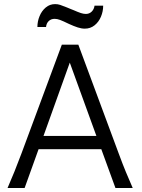

<svg xmlns="http://www.w3.org/2000/svg" viewBox="-20 -935 707 955"><path d="M87.4 -173.3 287.6 -712.9H369.6L569.8 -173.3Q591.8 -113.8 606 -79.8Q620.1 -45.9 640.1 0H554.2L483.9 -192.9H171.9L102.5 0H17.6Q50.8 -75.2 87.4 -173.3ZM327.1 -623.5 196.3 -258.8H459.5ZM254.4 -914.6Q267.6 -914.6 279.5 -910.6Q291.5 -906.7 313 -897.9L333 -889.6L345.2 -884.8Q368.7 -874.5 382.1 -870.1Q395.5 -865.7 407.2 -865.7Q424.3 -865.7 436 -877.2Q447.8 -888.7 450.2 -906.7H493.2Q493.2 -878.4 482.2 -852.1Q471.2 -825.7 450.4 -809.1Q429.7 -792.5 401.9 -792.5Q385.3 -792.5 366.5 -798.6Q347.7 -804.7 323.2 -815.9Q293 -830.6 278.6 -835.9Q264.2 -841.3 252 -841.3Q233.9 -841.3 222.4 -830.3Q210.9 -819.3 209 -800.8H166Q166 -828.6 176.8 -854.7Q187.5 -880.9 207.5 -897.7Q227.5 -914.6 254.4 -914.6Z"/></svg>

Font: Lesson One Light
Style: Regular
Weight: 300
Designer: But Ko, Victor Gaultney, Annie Olsen, Julie Remington, Don Collingsworth, Eric Hays, Becca Hirsbrunner
Version: Version 1.100